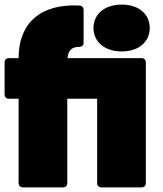

<svg xmlns="http://www.w3.org/2000/svg" viewBox="-29 -816 710 836"><path d="M378 -694C378 -635 426 -592 501 -592C576 -592 623 -635 623 -694C623 -754 576 -796 501 -796C426 -796 378 -754 378 -694ZM11 -386H52V-20C52 -7 59 0 72 0H244C257 0 264 -7 264 -20V-386H394V-20C394 -7 401 0 414 0H586C599 0 606 -7 606 -20V-543C606 -556 599 -563 586 -563H265C268 -597 283 -611 314 -612C328 -612 335 -618 335 -631V-772C335 -784 328 -792 315 -792C148 -800 52 -716 52 -563H11C-2 -563 -9 -556 -9 -543V-406C-9 -393 -2 -386 11 -386Z"/></svg>

Font: Malmofest Black-Rounded
Style: Regular
Weight: 800
Designer: Jonny Pinhorn (Poppins), Kolossal
Version: Version 1.004;Glyphs 3.1.2 (3151)